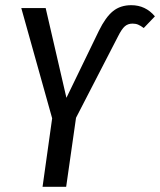

<svg xmlns="http://www.w3.org/2000/svg" viewBox="-20 -720 617 740"><path d="M181 -264 62 -689H156L236 -343L361 -601Q387 -654 415.5 -677Q444 -700 486 -700Q541 -700 577 -657L534 -612Q522 -621 512.5 -625Q503 -629 491 -629Q473 -629 461 -618.5Q449 -608 435 -580L273 -266L235 0H144Z"/></svg>

Font: Fira Sans Compressed
Style: Italic
Weight: 400
Width: 1
Italic angle: -8°
Designer: bBox Type GmbH & Carrois Corporate GbR & Edenspiekermann AG
Foundry: bBox Type GmbH & Carrois Corporate GbR & Edenspiekermann AG
Version: Version 4.301